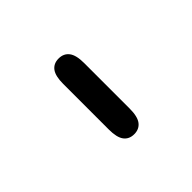

<svg xmlns="http://www.w3.org/2000/svg" viewBox="32 -567 555 555"><g transform="rotate(45 309.5 -289.0)"><path d="M156 -289.5Q156 -310 170.5 -321.2Q185 -332.5 217.5 -332.5H403.5Q436.5 -332.5 451 -321.2Q465.5 -310 465.5 -289.5Q465.5 -269 451 -258Q436.5 -247 403.5 -247H217.5Q185 -247 170.5 -258Q156 -269 156 -289.5Z"/></g></svg>

Font: Sono Monospace Medium
Style: Regular
Weight: 500
Designer: Tyler Finck
Foundry: Tyler Finck
Version: Version 2.112